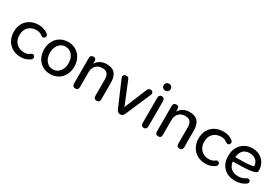

<svg xmlns="http://www.w3.org/2000/svg" viewBox="60 -1650 3797 2619"><g transform="rotate(30 1959.0 -340.5)"><path d="M39 -247Q39 -322 71 -378.5Q103 -435 160.5 -465.5Q218 -496 292 -496Q330 -496 369 -484.5Q408 -473 438 -448Q456 -436 456 -415Q456 -400 445.5 -388Q435 -376 420 -376Q407 -376 394 -386Q352 -419 299 -419Q224 -419 176 -373Q128 -327 128 -246Q128 -165 176 -117Q224 -69 299 -69Q325 -69 348 -76Q371 -83 396 -103Q406 -110 417 -110Q432 -110 442.5 -98Q453 -86 453 -71Q453 -53 437 -40Q406 -15 368 -3Q330 9 292 9Q218 9 160.5 -23Q103 -55 71 -113Q39 -171 39 -247Z M517 -244Q517 -316 547 -373.5Q577 -431 631.5 -463.5Q686 -496 755 -496Q824 -496 878.5 -463.5Q933 -431 963 -373.5Q993 -316 993 -244Q993 -171 963 -113.5Q933 -56 878.5 -23.5Q824 9 755 9Q686 9 631.5 -23.5Q577 -56 547 -113.5Q517 -171 517 -244ZM901 -244Q901 -297 882 -337.5Q863 -378 829.5 -400Q796 -422 755 -422Q714 -422 680.5 -400Q647 -378 628 -337.5Q609 -297 609 -244Q609 -191 628 -150.5Q647 -110 680.5 -87.5Q714 -65 755 -65Q796 -65 829.5 -87.5Q863 -110 882 -150.5Q901 -191 901 -244Z M1104 -41V-447Q1104 -470 1116.5 -482Q1129 -494 1152 -494Q1195 -494 1195 -447V-406Q1219 -450 1262.5 -473Q1306 -496 1361 -496Q1449 -496 1491.5 -448Q1534 -400 1534 -302V-41Q1534 -18 1522 -5.5Q1510 7 1488 7Q1465 7 1452.5 -5.5Q1440 -18 1440 -41V-296Q1440 -360 1415 -390Q1390 -420 1336 -420Q1273 -420 1235.5 -380.5Q1198 -341 1198 -276V-41Q1198 7 1152 7Q1129 7 1116.5 -5.5Q1104 -18 1104 -41Z M1799 -36 1630 -429Q1624 -443 1624 -455Q1624 -473 1636 -483.5Q1648 -494 1671 -494Q1689 -494 1699.5 -486Q1710 -478 1718 -457L1860 -109L2004 -457Q2013 -478 2023.5 -486Q2034 -494 2054 -494Q2072 -494 2082.5 -483.5Q2093 -473 2093 -456Q2093 -444 2087 -430L1917 -36Q1899 7 1858 7Q1818 7 1799 -36Z M2184 -45V-441Q2184 -466 2196 -479.5Q2208 -493 2229 -493Q2250 -493 2262.5 -479.5Q2275 -466 2275 -441V-45Q2275 -21 2263 -7.5Q2251 6 2229 6Q2208 6 2196 -7.5Q2184 -21 2184 -45ZM2174 -635Q2174 -659 2190 -674.5Q2206 -690 2229 -690Q2252 -690 2268 -674.5Q2284 -659 2284 -635Q2284 -612 2268 -596.5Q2252 -581 2229 -581Q2206 -581 2190 -596.5Q2174 -612 2174 -635Z M2410 -41V-447Q2410 -470 2422.5 -482Q2435 -494 2458 -494Q2501 -494 2501 -447V-406Q2525 -450 2568.5 -473Q2612 -496 2667 -496Q2755 -496 2797.5 -448Q2840 -400 2840 -302V-41Q2840 -18 2828 -5.5Q2816 7 2794 7Q2771 7 2758.5 -5.5Q2746 -18 2746 -41V-296Q2746 -360 2721 -390Q2696 -420 2642 -420Q2579 -420 2541.5 -380.5Q2504 -341 2504 -276V-41Q2504 7 2458 7Q2435 7 2422.5 -5.5Q2410 -18 2410 -41Z M2949 -247Q2949 -322 2981 -378.5Q3013 -435 3070.5 -465.5Q3128 -496 3202 -496Q3240 -496 3279 -484.5Q3318 -473 3348 -448Q3366 -436 3366 -415Q3366 -400 3355.5 -388Q3345 -376 3330 -376Q3317 -376 3304 -386Q3262 -419 3209 -419Q3134 -419 3086 -373Q3038 -327 3038 -246Q3038 -165 3086 -117Q3134 -69 3209 -69Q3235 -69 3258 -76Q3281 -83 3306 -103Q3316 -110 3327 -110Q3342 -110 3352.5 -98Q3363 -86 3363 -71Q3363 -53 3347 -40Q3316 -15 3278 -3Q3240 9 3202 9Q3128 9 3070.5 -23Q3013 -55 2981 -113Q2949 -171 2949 -247Z M3418 -243Q3418 -317 3448.5 -374.5Q3479 -432 3533.5 -464Q3588 -496 3657 -496Q3723 -496 3774 -467.5Q3825 -439 3853 -389.5Q3881 -340 3881 -279Q3881 -252 3865.5 -241Q3850 -230 3815 -223Q3760 -212 3698 -209Q3636 -206 3511 -204Q3519 -136 3562 -101Q3605 -66 3672 -66Q3704 -66 3731.5 -74Q3759 -82 3789 -101Q3800 -108 3813 -108Q3827 -108 3837 -98Q3847 -88 3847 -74Q3847 -53 3826 -39Q3795 -16 3754 -3.5Q3713 9 3671 9Q3553 9 3485.5 -58.5Q3418 -126 3418 -243ZM3559 -274Q3639 -274 3694.5 -277.5Q3750 -281 3796 -293Q3795 -352 3756 -386Q3717 -420 3657 -420Q3591 -420 3553.5 -381Q3516 -342 3511 -274Z"/></g></svg>

Font: SN Pro
Style: Regular
Weight: 400
Designer: Tobias Whetton
Foundry: Supernotes
Version: Version 1.003